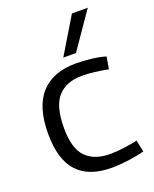

<svg xmlns="http://www.w3.org/2000/svg" viewBox="-148 -873 777 967"><g transform="rotate(-20 240.5 -389.5)"><path d="M38 -260Q38 -405 103 -475.5Q168 -546 290 -546Q328 -546 371.5 -541Q415 -536 448 -526L437 -461Q403 -468 366 -472.5Q329 -477 297 -477Q214 -477 168.5 -427.5Q123 -378 123 -260Q123 -150 168.5 -104Q214 -58 297 -58Q331 -58 370 -63Q409 -68 445 -76L458 -13Q421 -3 372.5 3.5Q324 10 281 10Q160 10 99 -56Q38 -122 38 -260ZM241 -595 358 -789H443L309 -595Z"/></g></svg>

Font: Georama
Style: Regular
Weight: 400
Designer: Jean-Baptiste Levee
Foundry: Production Type
Version: Version 1.000